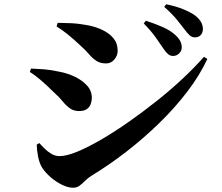

<svg xmlns="http://www.w3.org/2000/svg" viewBox="-20 -838 1040 899"><path d="M790 -576Q777 -576 766.5 -585Q756 -594 744 -612Q730 -633 708.5 -663.5Q687 -694 653 -728L663 -741Q706 -727 742.5 -711Q779 -695 802 -673Q818 -658 824.5 -644.5Q831 -631 831 -616Q831 -600 819 -588Q807 -576 790 -576ZM322 41Q299 41 271 27.5Q243 14 218 -7.5Q193 -29 177 -53Q164 -75 158 -106.5Q152 -138 152 -161L164 -168Q174 -157 188.5 -142.5Q203 -128 221 -117.5Q239 -107 259 -107Q291 -107 341 -127.5Q391 -148 453 -184Q515 -220 581.5 -266.5Q648 -313 713.5 -365Q779 -417 836 -470.5Q893 -524 935 -572L951 -562Q915 -485 857 -409Q799 -333 725 -261Q651 -189 570 -126.5Q489 -64 408 -15Q391 -4 378 9Q365 22 352.5 31.5Q340 41 322 41ZM350 -318Q325 -318 307 -331Q289 -344 272.5 -364.5Q256 -385 232 -406Q197 -441 169 -464.5Q141 -488 120 -501L125 -517Q154 -516 186 -513.5Q218 -511 259 -502Q297 -495 331 -478.5Q365 -462 387.5 -437.5Q410 -413 410 -379Q410 -366 405 -351.5Q400 -337 387 -327.5Q374 -318 350 -318ZM477 -541Q450 -541 432 -552.5Q414 -564 396.5 -584.5Q379 -605 352 -629Q322 -657 296 -678Q270 -699 245 -714L250 -731Q274 -731 310.5 -729.5Q347 -728 395 -719Q430 -712 461 -697Q492 -682 511.5 -658.5Q531 -635 531 -600Q531 -578 515.5 -559.5Q500 -541 477 -541ZM893 -663Q878 -663 867 -673.5Q856 -684 842 -703Q829 -720 808.5 -745.5Q788 -771 749 -806L758 -818Q803 -809 837.5 -795Q872 -781 894 -765Q930 -737 930 -702Q930 -685 920 -674Q910 -663 893 -663Z"/></svg>

Font: Noto Serif TC ExtraBold
Style: Regular
Weight: 800
Designer: Ryoko NISHIZUKA 西塚涼子 (kana & ideographs); Frank Grießhammer (Latin, Greek & Cyrillic); Wenlong ZHANG 张文龙 (bopomofo); San
Foundry: Adobe
Version: Version 2.002-H1;hotconv 1.1.0;makeotfexe 2.6.0